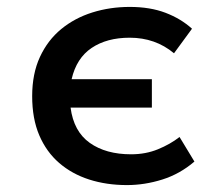

<svg xmlns="http://www.w3.org/2000/svg" viewBox="-20 -523 640 555"><path d="M347 12Q288 12 238 -4Q188 -20 151 -52Q114 -84 93.5 -132Q73 -180 73 -245Q73 -310 95.5 -358.5Q118 -407 157 -439Q196 -471 247 -487Q298 -503 355 -503Q414 -503 458.5 -486Q503 -469 535 -440L483 -369Q429 -414 355 -414Q289 -414 245 -384.5Q201 -355 187 -294H419V-212H184Q193 -143 239.5 -110Q286 -77 359 -77Q401 -77 436.5 -91.5Q472 -106 499 -127L542 -56Q500 -20 449 -4Q398 12 347 12Z"/></svg>

Font: Source Code Pro Semibold
Style: Regular
Weight: 600
Monospace: yes
Designer: Paul D. Hunt, Teo Tuominen
Foundry: Adobe Systems Incorporated
Version: Version 2.030;PS 1.000;hotconv 16.6.51;makeotf.lib2.5.65220